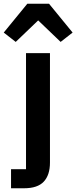

<svg xmlns="http://www.w3.org/2000/svg" viewBox="-65 -806 408 1026"><path d="M-6 98H74V-522H202V63Q202 129 169 164.5Q136 200 64 200H-6ZM197 -786 323 -632 259 -582 139 -697 19 -582 -45 -632 81 -786Z"/></svg>

Font: IBM Plex Sans Thai SmBld
Style: Regular
Weight: 600
Designer: Mike Abbink, Paul van der Laan, Pieter van Rosmalen, Ben Mitchell, Mark Frömberg
Foundry: Bold Monday
Version: Version 1.2